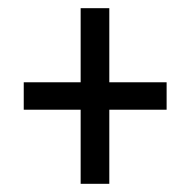

<svg xmlns="http://www.w3.org/2000/svg" viewBox="-20 -592 465 469"><path d="M177 -143H247V-324H387V-391H247V-572H177V-391H38V-324H177Z"/></svg>

Font: Noto Serif Khmer ExtraCondensed
Style: Bold
Weight: 700
Width: 2
Designer: Danh Hong and the Monotype Design Team
Foundry: Monotype Imaging Inc.
Version: Version 2.004